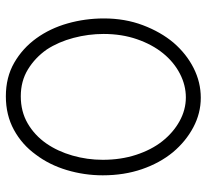

<svg xmlns="http://www.w3.org/2000/svg" viewBox="-45 -653 706 656"><g transform="rotate(-90 308.0 -325.0)"><path d="M490 -85Q527 -129 550 -190Q573 -251 573 -323Q573 -387 556 -447Q539 -507 505 -554Q471 -601 421.5 -629.5Q372 -658 307 -658Q243 -658 192.5 -630.5Q142 -603 108 -556Q73 -510 55 -450Q37 -390 37 -327Q37 -254 58 -193Q79 -132 116 -87Q153 -43 201 -17.5Q249 8 302 8Q355 8 403.5 -16.5Q452 -41 490 -85ZM153 -124Q124 -161 107 -213Q90 -265 90 -327Q90 -380 104.5 -430.5Q119 -481 146 -520Q174 -560 214.5 -583.5Q255 -607 307 -607Q359 -607 399 -582.5Q439 -558 467 -518Q493 -478 506.5 -427Q520 -376 520 -324Q520 -262 502 -210Q484 -158 454 -121Q424 -84 384.5 -63.5Q345 -43 303 -43Q261 -43 222 -64.5Q183 -86 153 -124Z"/></g></svg>

Font: Josefin Slab Thin Medium
Style: Regular
Weight: 500
Version: Version 2.000